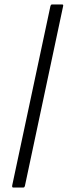

<svg xmlns="http://www.w3.org/2000/svg" viewBox="-20 -728 314 864"><path d="M259 -708Q263 -708 264 -706Q265 -704 264 -700L92 109Q91 112 89.5 114Q88 116 84 116H40Q37 116 35.5 114Q34 112 35 106L207 -701Q208 -704 209.5 -706Q211 -708 215 -708Z"/></svg>

Font: Glory Light
Style: Italic
Weight: 300
Italic angle: -12°
Version: Version 1.011